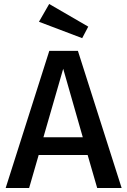

<svg xmlns="http://www.w3.org/2000/svg" viewBox="-20 -946 640 966"><path d="M421 -166H174.5L126.5 0H8.5L228 -690H372L592 0H469ZM198.5 -255.5H396.5L298 -600ZM227.5 -926 424 -812 393.5 -754 176 -836.5Z"/></svg>

Font: Fira Code Light Medium
Style: Regular
Weight: 500
Monospace: yes
Version: Version 5.002